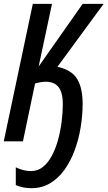

<svg xmlns="http://www.w3.org/2000/svg" viewBox="-20 -734 559 997"><path d="M143.1 243.2Q98.1 243.2 62 227.1V134.8Q101.6 154.3 141.1 154.3Q176.8 154.3 203.9 132.1Q231 109.9 250.5 72.5Q270 35.2 282.2 -10.5Q294.4 -56.2 300.3 -103.8Q306.2 -151.4 306.2 -193.4Q306.2 -253.4 284.2 -281.5Q262.2 -309.6 217.3 -309.6Q206.1 -309.6 190.9 -307.1Q175.8 -304.7 162.1 -300.3L99.1 0H-0.5L150.4 -713.9H250L180.7 -388.7L409.2 -713.9H518.1L278.3 -387.2Q351.6 -371.1 380.4 -324.5Q409.2 -277.8 409.2 -191.9Q408.7 -131.8 398.4 -70.3Q388.2 -8.8 367.4 47.1Q346.7 103 314.9 147.5Q283.2 191.9 240.2 217.5Q197.3 243.2 143.1 243.2Z"/></svg>

Font: Open Sans Condensed SemiBold
Style: Italic
Weight: 600
Width: 3
Italic angle: -12°
Designer: Monotype Design Team
Foundry: Monotype Imaging Inc.
Version: Version 3.000; ttfautohint (v1.8.4)